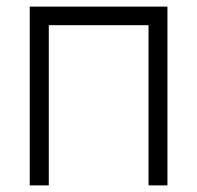

<svg xmlns="http://www.w3.org/2000/svg" viewBox="-20 -560 596 580"><path d="M69.8 0V-540H485.8V0H428.7V-483.9H127.4V0Z"/></svg>

Font: Manrope Light
Style: Regular
Weight: 300
Designer: Mikhail Sharanda
Foundry: Mikhail Sharanda
Version: Version 4.505;FEAKit 1.0